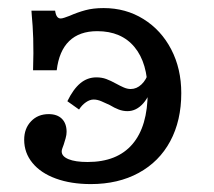

<svg xmlns="http://www.w3.org/2000/svg" viewBox="-20 -447 533 478"><path d="M40.2 -99.1Q40.2 -127.1 57.3 -145Q74.3 -162.9 101.2 -162.9Q122.3 -162.9 134.1 -151.3Q145.8 -139.6 145.8 -118.7Q145.8 -111.4 143.4 -102.9Q141 -94.4 138.6 -87Q136.9 -82 135.2 -77.7Q133.6 -73.4 133.6 -70Q133.6 -57.7 150.6 -50.7Q167.5 -43.7 198.2 -43.7Q271.7 -43.7 309.7 -88.1Q347.7 -132.4 347.7 -217.5Q347.7 -290.2 314.9 -329.8Q282.1 -369.4 222.1 -369.4Q177.7 -369.4 152.3 -344.8Q126.9 -320.2 121.2 -272H62.3Q63.8 -317.5 62.7 -351.3Q61.5 -385.1 59.2 -407.6Q59.1 -414 58.3 -420.4H117.2Q118.8 -409.9 122.2 -405.5Q125.5 -401 131.2 -401Q134.5 -401 140.5 -403Q146.5 -405 153 -407.5Q173.2 -416.4 192.6 -421.6Q211.9 -426.9 238 -426.9Q293.2 -426.9 337.2 -399.5Q381.3 -372.1 406.3 -324Q431.3 -275.9 431.3 -215.1Q431.3 -146.6 403.8 -95.4Q376.3 -44.3 325.2 -16.5Q274.2 11.3 206.1 11.3Q156.7 11.3 119 -2.5Q81.4 -16.2 60.8 -41.4Q40.2 -66.5 40.2 -99.1ZM297.3 -170.3Q286.2 -170.3 275.6 -174.3Q265 -178.3 253 -185.6Q242.8 -190.5 232.6 -194.8Q222.5 -199.2 213.1 -199.2Q203.6 -199.2 193.9 -192.4Q184.1 -185.7 176.8 -174.3L147.7 -195Q162.4 -225.2 180 -239.8Q197.6 -254.4 220 -254.4Q233.4 -254.4 244.5 -250.3Q255.5 -246.3 269.9 -238.3Q278.6 -233.5 287.6 -229.5Q296.7 -225.4 305.4 -225.4Q320.2 -225.4 332.3 -236.9Q344.4 -248.3 349.9 -267.4L360.4 -243.2Q354.2 -209.8 336.9 -190Q319.5 -170.3 297.3 -170.3Z"/></svg>

Font: Playfair Micro SmCond SmLight
Style: Regular
Weight: 360
Width: 4
Designer: Claus Eggers Sørensen
Foundry: Claus Eggers Sørensen
Version: Version 2.100;Glyphs 3.2 (3219)